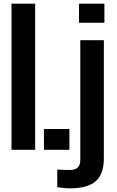

<svg xmlns="http://www.w3.org/2000/svg" viewBox="-20 -820 638 1051"><path d="M43 0V-800H172.5V0ZM220.5 0V-114H360V0ZM412.5 -695.5V-800H551.5V-695.5ZM363.5 211Q347 211 328.5 209Q310 207 293.5 204.5V108Q306.5 109 327.5 109.8Q348.5 110.5 363 110.5Q419.5 110.5 419.5 57V-600H548.5V47Q548.5 134.5 503 172.8Q457.5 211 363.5 211Z"/></svg>

Font: Big Shoulders Stencil Display ExtraBold
Style: Regular
Weight: 800
Designer: Patric King
Foundry: XO Type Co
Version: Version 1.000